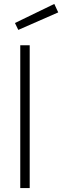

<svg xmlns="http://www.w3.org/2000/svg" viewBox="-20 -956 316 976"><path d="M83 0V-726H131V0ZM73 -804 56 -839 256 -936 276 -893Z"/></svg>

Font: Cairo Play Light
Style: Regular
Weight: 300
Version: Version 3.119